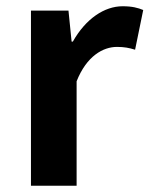

<svg xmlns="http://www.w3.org/2000/svg" viewBox="-20 -594 478 614"><path d="M79 0H225V-334C257 -415 310 -444 354 -444C377 -444 393 -441 412 -435L438 -562C421 -569 403 -574 372 -574C314 -574 254 -534 213 -461H209L199 -560H79Z"/></svg>

Font: Genne Gothic Bold
Style: Regular
Weight: 700
Designer: Ryoko NISHIZUKA (kana & ideographs); Paul D. Hunt (Latin, Greek & Cyrillic); Wenlong ZHANG (bopomofo); Sandoll Communica
Foundry: Adobe Systems Incorporated
Version: Version 1.004;PS 1.004;hotconv 16.6.51;makeotf.lib2.5.65220